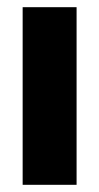

<svg xmlns="http://www.w3.org/2000/svg" viewBox="-20 -514 276 534"><path d="M193 0H43V-494H193Z"/></svg>

Font: Blinker
Style: Bold
Weight: 700
Designer: Juergen Huber
Foundry: supertype
Version: Version 1.015;PS 1.15;hotconv 1.0.88;makeotf.lib2.5.647800; 